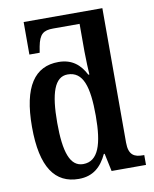

<svg xmlns="http://www.w3.org/2000/svg" viewBox="-86 -825 725 901"><g transform="rotate(-10 276.5 -375.0)"><path d="M217 10C285 10 325 -27 352 -85H356L374 0H538V-47H531C492 -47 464 -59 464 -119V-760H89V-605H138L143 -634C154 -691 173 -706 220 -706H346V-574C346 -542 349 -473 350 -464H345C320 -513 282 -547 217 -547C104 -547 42 -461 42 -268C42 -75 104 10 217 10ZM249 -55C187 -55 162 -126 162 -267C162 -407 187 -482 249 -482C323 -482 346 -407 346 -268C346 -133 321 -55 249 -55Z"/></g></svg>

Font: Noto Serif Condensed Semi
Style: Regular
Weight: 600
Width: 3
Designer: Monotype Design Team
Foundry: Monotype Imaging Inc.
Version: Version 1.002